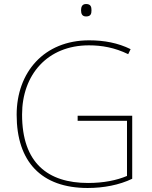

<svg xmlns="http://www.w3.org/2000/svg" viewBox="-20 -927 760 957"><path d="M409 -907C389 -907 384 -892 384 -876C384 -859 389 -845 409 -845C433 -845 436 -859 436 -876C436 -892 433 -907 409 -907ZM367 -350V-325H613V-50C561 -28 496 -15 419 -15C219 -15 90 -114 90 -356C90 -554 216 -701 423 -701C487 -701 551 -690 619 -657L631 -682C568 -713 500 -726 424 -726C199 -726 63 -566 63 -355C63 -121 186 10 417 10C496 10 575 -5 639 -36V-350Z"/></svg>

Font: Noto Sans Thai Looped Thin
Style: Regular
Weight: 100
Designer: Sasikarn Vongin, Ben Mitchell
Foundry: The Fontpad Ltd
Version: Version 1.001